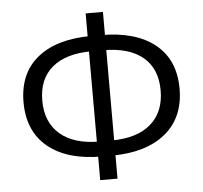

<svg xmlns="http://www.w3.org/2000/svg" viewBox="-53 -802 922 871"><g transform="rotate(-5 408.0 -366.5)"><path d="M52.6 -368.8Q52.6 -500.6 140.1 -571.3Q227.6 -642 385.8 -642H429Q587.4 -642 675.3 -571.3Q763.2 -500.6 763.2 -368.8Q763.2 -237.6 674.8 -165.3Q586.4 -93 429 -93H385.8Q227.6 -93 140.1 -164.9Q52.6 -236.8 52.6 -368.8ZM677 -368.8Q677 -467.2 614.3 -519.9Q551.6 -572.6 434.2 -572.6H380.6Q263.4 -572.6 200.7 -519.9Q138 -467.2 138 -368.8Q138 -270.2 201.1 -215.9Q264.2 -161.6 380.6 -161.6H434.2Q551.4 -161.6 614.2 -215.9Q677 -270.2 677 -368.8ZM447.2 -746V13.2H368.4V-746Z"/></g></svg>

Font: 寒蝉端黑体 Light
Style: Regular
Weight: 300
Designer: ChillDuanSans {Warren2060}; 
Source Han Sans {Ryoko NISHIZUKA 西塚涼子 (kana, bopomofo & ideographs); Paul D. Hunt (Latin, G
Foundry: ChillType&Adobe
Version: Version 1.300;Glyphs 3.3 (3306)